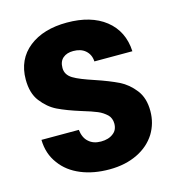

<svg xmlns="http://www.w3.org/2000/svg" viewBox="-107 -804 829 903"><g transform="rotate(-15 307.5 -352.5)"><path d="M316 7C316 7 316 7 316 7C369 7 414 -3 453 -22C492 -41 521 -67 542 -100C562 -133 572 -169 572 -209C572 -209 572 -209 572 -209C572 -251 562 -285 541 -312C520 -339 496 -359 468 -373C439 -387 402 -402 357 -417C357 -417 357 -417 357 -417C312 -432 278 -445 257 -458C236 -471 225 -488 225 -511C225 -511 225 -511 225 -511C225 -532 231 -548 244 -559C257 -570 273 -575 294 -575C294 -575 294 -575 294 -575C318 -575 338 -569 353 -556C368 -543 377 -525 378 -502C378 -502 563 -502 563 -502C563 -502 563 -502 563 -502C560 -568 534 -620 487 -657C440 -694 377 -712 300 -712C300 -712 300 -712 300 -712C224 -712 162 -694 115 -657C68 -620 44 -568 44 -503C44 -503 44 -503 44 -503C44 -459 54 -423 75 -396C96 -369 120 -348 149 -334C178 -320 215 -306 260 -292C260 -292 260 -292 260 -292C291 -283 316 -274 333 -267C350 -260 364 -250 376 -239C387 -228 393 -213 393 -196C393 -196 393 -196 393 -196C393 -175 386 -159 371 -148C356 -136 336 -130 311 -130C311 -130 311 -130 311 -130C286 -130 266 -137 251 -151C236 -164 227 -184 224 -210C224 -210 42 -210 42 -210C42 -210 42 -210 42 -210C43 -164 56 -125 81 -92C105 -59 137 -35 178 -18C219 -1 265 7 316 7Z"/></g></svg>

Font: Girnar Poppins
Style: Bold
Weight: 500
Designer: Ninad Kale (Devanagari), Jonny Pinhorn (Latin)
Foundry: Indian Type Foundry
Version: ""